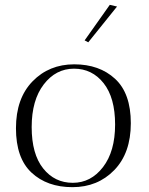

<svg xmlns="http://www.w3.org/2000/svg" viewBox="-20 -770 616 794"><path d="M279.5 4Q175 4 110.5 -56Q46 -116 46 -239.5Q46 -363 114.5 -433.5Q183 -504 287 -504Q391 -504 456 -444Q521 -384 521 -260.5Q521 -137 452.5 -66.5Q384 4 279.5 4ZM286 -486Q211 -486 161 -421Q111 -356 111 -244.5Q111 -133 158.5 -73.5Q206 -14 281 -14Q356 -14 406 -79Q456 -144 456 -255Q456 -366 408.5 -426Q361 -486 286 -486ZM434 -750 464 -743 345 -595 330 -603Z"/></svg>

Font: Antic Didone
Style: Regular
Weight: 400
Designer: Santiago Orozco
Foundry: Santiago Orozco
Version: Version 2.000